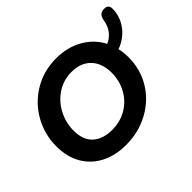

<svg xmlns="http://www.w3.org/2000/svg" viewBox="-143 -970 1218 1218"><g transform="rotate(-45 466.0 -361.0)"><path d="M777 -470Q786 -431 786 -388Q786 -280 732.5 -193Q679 -106 586.5 -56Q494 -6 382 -6Q286 -6 213.5 -43.5Q141 -81 101.5 -150Q62 -219 62 -312Q62 -419 113 -510Q164 -601 254 -655Q344 -709 456 -709Q556 -709 633 -665.5Q710 -622 750 -545Q782 -557 807.5 -587.5Q833 -618 841 -668Q849 -716 893 -716Q932 -716 932 -680Q932 -609 889.5 -552Q847 -495 777 -470ZM641 -395Q641 -480 594 -529.5Q547 -579 464 -579Q391 -579 333 -540.5Q275 -502 242.5 -439Q210 -376 210 -306Q210 -221 257.5 -178.5Q305 -136 386 -136Q461 -136 519 -171Q577 -206 609 -265.5Q641 -325 641 -395Z"/></g></svg>

Font: Mali
Style: Bold Italic
Weight: 700
Italic angle: -10°
Version: Version 1.000; ttfautohint (v1.6)